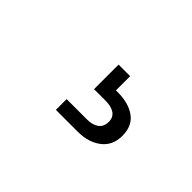

<svg xmlns="http://www.w3.org/2000/svg" viewBox="-34 -208 669 669"><g transform="rotate(45 300.0 126.0)"><path d="M236 259V206H336Q364 206 380 194Q396 182 396 158Q396 136 380 125Q364 114 336 114H279V-7H336V63H345Q398 63 431 86.5Q464 110 464 159Q464 207 430 233Q396 259 344 259Z"/></g></svg>

Font: DM Mono
Style: Regular
Weight: 400
Designer: Colophon Foundry
Foundry: Colophon Foundry
Version: Version 1.000; ttfautohint (v1.8.2.53-6de2)